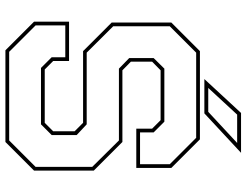

<svg xmlns="http://www.w3.org/2000/svg" viewBox="-118 -770 888 691"><g transform="rotate(90 325.5 -424.0)"><path d="M160.5 0 57.5 -103V-229H199V-172L229.5 -141.5H421.5L452 -172V-249L421.5 -279.5H163.5L60.5 -382.5V-597L163.5 -700H481L584 -597V-471H442.5V-528L412 -558.5H232.5L201.5 -528V-451.5L232.5 -421H490.5L593.5 -318V-103L490.5 0ZM166 -13.5H485L580 -108.5V-312.5L485 -408.5H226.5L188.5 -445.5V-533.5L226.5 -572H417.5L456 -533.5V-484.5H570.5V-591.5L475.5 -686.5H169L74 -591.5V-388L169 -292.5H427L465.5 -256.5V-166.5L427 -128H224L185.5 -166.5V-215.5H71V-108.5ZM264 -716 386 -848H529.5L387.5 -716ZM296 -730H382L494 -834H392Z"/></g></svg>

Font: Tourney Thin
Style: Regular
Weight: 100
Designer: Tyler Finck
Foundry: Etcetera Type Co
Version: Version 1.015